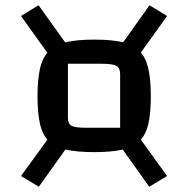

<svg xmlns="http://www.w3.org/2000/svg" viewBox="-20 -709 718 732"><path d="M340 -129Q274 -129 231.5 -138.5Q189 -148 165.5 -171.5Q142 -195 132.5 -236.5Q123 -278 123 -343Q123 -408 133 -449.5Q143 -491 167 -515Q191 -539 233 -548.5Q275 -558 340 -558Q404 -558 446 -548.5Q488 -539 511.5 -515Q535 -491 545 -449.5Q555 -408 555 -343Q555 -278 545.5 -236.5Q536 -195 512 -171.5Q488 -148 446.5 -138.5Q405 -129 340 -129ZM128 3 60 -38 188 -214 255 -175ZM307 -222H438V-427Q438 -450 423.5 -458Q409 -466 366 -466H239V-259Q239 -237 252.5 -229.5Q266 -222 307 -222ZM490 -471 422 -509 550 -689 617 -648ZM549 3 422 -175 490 -214 617 -38ZM187 -471 60 -648 127 -689 256 -509Z"/></svg>

Font: Changa Medium
Style: Regular
Weight: 500
Designer: Eduardo Rodriguez Tunni
Foundry: Eduardo Rodriguez Tunni
Version: Version 3.003